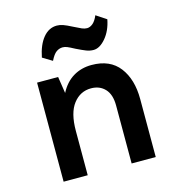

<svg xmlns="http://www.w3.org/2000/svg" viewBox="-107 -815 838 908"><g transform="rotate(-15 311.5 -361.0)"><path d="M93 0V-485H196L208.5 -403.5Q233.5 -451.5 273 -475.2Q312.5 -499 363 -499Q453 -499 498.5 -439.8Q544 -380.5 544 -284V0H426V-284Q426 -338 400 -365.5Q374 -393 332 -393Q279 -393 245 -349Q211 -305 211 -217V0ZM192.5 -565 145.5 -593.5Q157.5 -654 185.5 -687.8Q213.5 -721.5 252.5 -721.5Q267 -721.5 282.8 -716Q298.5 -710.5 325.5 -696.5Q351 -683.5 363.8 -678Q376.5 -672.5 388.5 -672.5Q403 -672.5 417 -684.2Q431 -696 441.5 -721.5L491.5 -688.5Q481 -634.5 451.5 -599.8Q422 -565 391.5 -565Q373.5 -565 355.8 -572Q338 -579 309.5 -593Q285.5 -606 274.2 -610.5Q263 -615 252.5 -615Q236 -615 221.5 -604.8Q207 -594.5 192.5 -565Z"/></g></svg>

Font: Karla
Style: Bold
Weight: 700
Designer: Jonathan Pinhorn
Version: Version 2.004; ttfautohint (v1.8.4.7-5d5b);gftools[0.9.33]